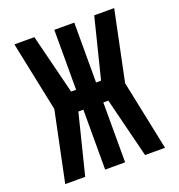

<svg xmlns="http://www.w3.org/2000/svg" viewBox="-153 -1003 1055 1130"><g transform="rotate(-20 375.0 -437.5)"><path d="M312.5 0V-375H281.2L187.5 0H62.5L153.3 -437.5L62.5 -875H187.5L281.2 -500H312.5V-875H437.5V-500H468.8L562.5 -875H687.5L596.7 -437.5L687.5 0H562.5L468.8 -375H437.5V0Z"/></g></svg>

Font: Oldtimer
Style: Regular
Weight: 400
Designer: GGBotNet
Foundry: GGBotNet
Version: 1.00